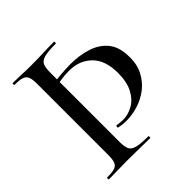

<svg xmlns="http://www.w3.org/2000/svg" viewBox="-170 -753 881 881"><g transform="rotate(-45 270.5 -312.5)"><path d="M119 -544Q119 -573 113 -587.5Q107 -602 91 -607.5Q75 -613 43 -613Q40 -613 40 -619Q40 -625 43 -625Q67 -625 96.5 -623.5Q126 -622 159 -622Q203 -622 240 -623.5Q277 -625 310 -625Q312 -625 312 -619Q312 -613 310 -613Q262 -613 237.5 -607Q213 -601 205.5 -585.5Q198 -570 198 -539V-85Q198 -55 205.5 -39.5Q213 -24 237.5 -18Q262 -12 310 -12Q312 -12 312 -6Q312 0 310 0Q277 0 240 -1Q203 -2 159 -2Q126 -2 96.5 -1Q67 0 43 0Q40 0 40 -6Q40 -12 43 -12Q75 -12 91 -17Q107 -22 113 -37Q119 -52 119 -81ZM149 -483Q182 -492 221 -495.5Q260 -499 290 -499Q349 -499 397.5 -483.5Q446 -468 475.5 -432.5Q505 -397 506 -336Q508 -283 488 -244.5Q468 -206 436 -181.5Q404 -157 365.5 -145Q327 -133 290 -133Q277 -133 264.5 -134.5Q252 -136 241 -138Q237 -139 238.5 -145.5Q240 -152 243 -151Q252 -150 261.5 -148.5Q271 -147 279 -147Q315 -147 346.5 -165Q378 -183 397.5 -220.5Q417 -258 417 -316Q417 -398 374.5 -440Q332 -482 265 -482Q236 -482 208.5 -477.5Q181 -473 158 -467Z"/></g></svg>

Font: Cormorant Medium
Style: Regular
Weight: 500
Designer: Christian Thalmann (Catharsis Fonts)
Foundry: Catharsis Fonts
Version: Version 4.000